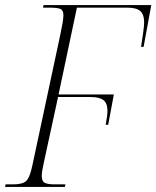

<svg xmlns="http://www.w3.org/2000/svg" viewBox="-36 -734 614 754"><path d="M-16 0 -14 -10H16Q52 -10 66.5 -23Q81 -36 91 -84L200 -594Q206 -622 209.5 -642.5Q213 -663 213 -674Q213 -693 202 -698.5Q191 -704 157 -704H133L135 -714H558L528 -550H518Q523 -583 526.5 -607.5Q530 -632 530 -647Q530 -677 515 -690.5Q500 -704 463 -704H266L194 -363H411L389 -244H379Q382 -261 384 -274.5Q386 -288 386 -298Q386 -329 370 -341Q354 -353 320 -353H192L136 -95Q128 -60 128 -43Q128 -22 140 -16Q152 -10 178 -10H221L219 0Z"/></svg>

Font: Noto Serif Display SemiCondensed ExtraLight
Style: Italic
Weight: 200
Width: 4
Italic angle: -12°
Designer: Monotype Design Team
Foundry: Monotype Imaging Inc.
Version: Version 2.009